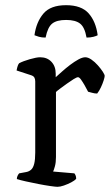

<svg xmlns="http://www.w3.org/2000/svg" viewBox="-20 -721 427 741"><path d="M202 0Q195 0 174 -3Q153 -6 127.5 -11Q102 -16 79.5 -21Q57 -26 45 -30Q45 -37 48 -43Q51 -49 54 -52L81 -57Q92 -59 100 -66Q108 -73 112 -89Q116 -105 116 -132V-407Q116 -416 112.5 -422Q109 -428 99 -431L44 -449Q46 -460 48.5 -467Q51 -474 54 -477Q69 -485 95 -492.5Q121 -500 135 -500Q162 -500 178.5 -482.5Q195 -465 195 -437V-423Q204 -431 219 -444.5Q234 -458 250.5 -470.5Q267 -483 282.5 -491.5Q298 -500 309 -500Q320 -500 333 -491Q346 -482 357.5 -469Q369 -456 376.5 -444.5Q384 -433 384 -428Q384 -423 380 -410.5Q376 -398 369.5 -384Q363 -370 355 -360Q345 -360 335 -363Q325 -366 320 -367Q314 -379 306.5 -392Q299 -405 292.5 -414Q286 -423 281 -423Q276 -423 264 -415.5Q252 -408 238 -398Q224 -388 212 -379Q200 -370 196 -366V-115Q196 -94 192 -79.5Q188 -65 185 -59L267 -52Q269 -50 271.5 -44.5Q274 -39 274 -31Q268 -24 254.5 -17Q241 -10 226.5 -5Q212 0 202 0ZM235 -701Q294 -701 322 -669.5Q350 -638 357 -585Q352 -582 340.5 -579Q329 -576 314 -576Q307 -616 289 -630Q271 -644 235 -644Q199 -644 181.5 -630Q164 -616 156 -576Q141 -576 130.5 -579Q120 -582 113 -585Q120 -636 147.5 -668.5Q175 -701 235 -701Z"/></svg>

Font: Texturina Medium 12pt Light
Style: Regular
Weight: 300
Version: Version 1.002